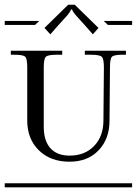

<svg xmlns="http://www.w3.org/2000/svg" viewBox="-29 -797 582 817"><path d="M-8.8 -17.1H533.2V0H-8.8ZM17.1 -581.1H235.8V-564H210Q174.8 -564 166 -555.2Q157.2 -546.4 157.2 -511.2V-257.8Q157.2 -197.8 185.5 -166.3Q213.9 -134.8 267.1 -134.8Q332 -134.8 371.6 -176Q411.1 -217.3 411.1 -284.2L413.1 -511.2Q413.1 -546.4 404.1 -555.2Q395 -564 359.9 -564H332V-581.1H506.8V-564H490.2Q455.6 -564 447.3 -555.4Q439 -546.9 439 -511.2L437 -284.2Q437 -205.6 390.4 -157.2Q343.8 -108.9 267.1 -108.9Q186 -108.9 136.5 -157.2Q86.9 -205.6 86.9 -284.2V-511.2Q86.9 -546.4 78.6 -555.2Q70.3 -564 35.2 -564H17.1ZM412.1 -708H533.2V-690.9H430.2ZM-8.8 -708H138.2L120.1 -690.9H-8.8ZM289.1 -776.9 390.1 -678.2 366.2 -650.9 329.1 -692.9Q321.8 -701.2 310.5 -713.4Q299.3 -725.6 293.9 -731.7Q288.6 -737.8 283.7 -744.9Q278.8 -752 277.8 -756.8H272.9Q272 -752 267.1 -744.6Q262.2 -737.3 257.1 -731.4Q252 -725.6 240.5 -713.1Q229 -700.7 222.2 -692.9L185.1 -650.9L160.2 -678.2L261.2 -776.9Z"/></svg>

Font: FoglihtenFr01
Style: Regular
Weight: 500
Version: Version 0.68